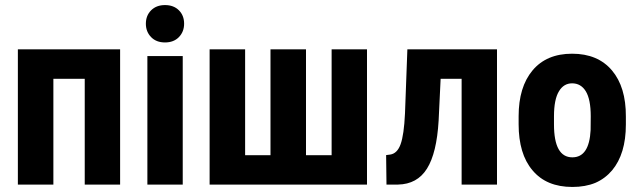

<svg xmlns="http://www.w3.org/2000/svg" viewBox="-20 -721 2499 750"><path d="M449.2 0H311V-413.1H188.5V0H49.8V-528.3H449.2Z M549.8 -628.4Q549.8 -660.2 570.3 -680.7Q590.8 -701.2 624.5 -701.2Q658.2 -701.2 678.7 -680.9Q699.2 -660.6 699.2 -628.4Q699.2 -597.2 679 -576.2Q658.7 -555.2 624.5 -555.2Q590.3 -555.2 570.1 -576.2Q549.8 -597.2 549.8 -628.4ZM693.8 0H690.9H559.1H555.7V-3.4V-498.5V-502H559.1H690.9H693.8V-498.5V-3.4Z M937.5 -528.3V-114.7H1036.6V-528.3H1175.3V-114.7H1275.4V-528.3H1413.6V0H798.8V-528.3Z M1921.4 -528.3V0H1783.2V-413.1H1701.2L1693.4 -250Q1686 -123 1647.9 -62.3Q1609.9 -1.5 1534.7 0H1489.7L1488.3 -115.2L1503.9 -117.2Q1531.7 -121.1 1544.9 -157.7Q1558.1 -194.3 1562 -277.8L1571.3 -528.3Z M2144 -266.6V-234.9Q2144 -106.4 2215.8 -106.4Q2281.7 -106.4 2287.1 -212.9L2287.6 -266.6Q2287.6 -333 2268.1 -364.7Q2249 -395.5 2214.8 -395.5Q2182.1 -395.5 2163.6 -364.7Q2144 -333 2144 -266.6ZM2005.9 -235.4V-267.1Q2005.9 -380.9 2060.1 -445.8Q2114.7 -511.2 2214.8 -511.2Q2315.4 -511.2 2370.6 -445.8Q2425.3 -380.9 2424.8 -266.1V-234.4Q2424.8 -120.1 2371.1 -55.7Q2343.8 -23.4 2305.7 -6.8Q2266.6 9.3 2215.8 9.3Q2114.3 9.3 2060.1 -55.7Q2032.7 -87.9 2019.3 -133.1Q2005.9 -178.2 2005.9 -235.4Z"/></svg>

Font: MAUL Condensed Bold
Style: Condensed Bold
Weight: 700
Designer: MAUL
Version: Version 1.0; 2020; ttfautohint (v1.8.3)